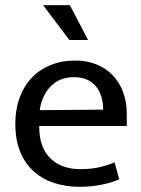

<svg xmlns="http://www.w3.org/2000/svg" viewBox="-20 -710 544 739"><path d="M468 -225H131V-221Q131 -143 173.5 -101Q216 -59 289 -59Q327 -59 356.5 -65Q386 -71 421 -85L439 -20Q410 -7 370.5 1Q331 9 286 9Q235 9 190.5 -5Q146 -19 112 -48.5Q78 -78 58.5 -124Q39 -170 39 -234Q39 -289 55.5 -334Q72 -379 102 -410.5Q132 -442 174.5 -459.5Q217 -477 270 -477Q315 -477 351.5 -462Q388 -447 414 -420Q440 -393 454 -355Q468 -317 468 -271ZM377 -288Q377 -314 370.5 -336.5Q364 -359 350.5 -376Q337 -393 316 -403Q295 -413 265 -413Q210 -413 175.5 -378Q141 -343 133 -286ZM249 -690 319 -556H247L146 -690Z"/></svg>

Font: Ek Mukta
Style: Regular
Weight: 400
Designer: Girish Dalvi and Yashodeep Gholap
Foundry: Ek Type
Version: Version 2.538;PS 1.001;hotconv 16.6.51;makeotf.lib2.5.65220;